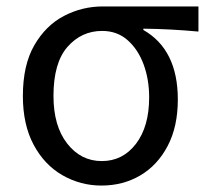

<svg xmlns="http://www.w3.org/2000/svg" viewBox="-20 -563 650 596"><path d="M295 13Q230 13 174 -19Q118 -51 84.5 -113.5Q51 -176 51 -265Q51 -361 86.5 -422.5Q122 -484 178.5 -513.5Q235 -543 299 -543H596V-465Q510 -473 425 -474V-470Q532 -409 532 -254Q532 -170 500.5 -110Q469 -50 415.5 -18.5Q362 13 295 13ZM296 -63Q361 -63 402 -116.5Q443 -170 443 -261Q443 -316 426 -362.5Q409 -409 376.5 -438Q344 -467 297 -467Q233 -467 189.5 -417.5Q146 -368 146 -265Q146 -172 188.5 -117.5Q231 -63 296 -63Z"/></svg>

Font: Noto Sans CJK KR Regular (TTF)
Style: Regular
Weight: 400
Designer: Ryoko NISHIZUKA 西塚涼子 (kana & ideographs); Paul D. Hunt (Latin, Greek & Cyrillic); Wenlong ZHANG 张文龙 (bopomofo); Sandoll 
Foundry: Adobe Systems Incorporated
Version: Version 1.004;PS 1.004;hotconv 1.0.82;makeotf.lib2.5.63406